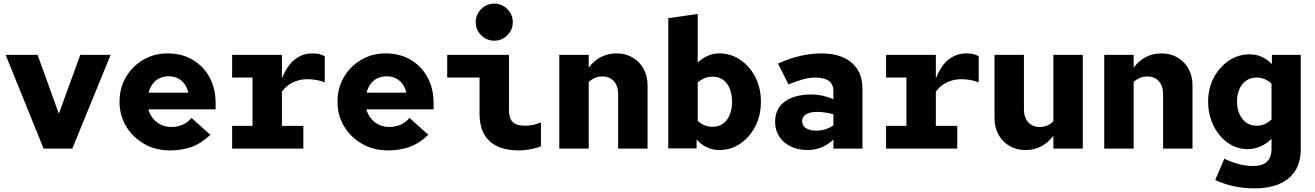

<svg xmlns="http://www.w3.org/2000/svg" viewBox="-20 -818 7240 1057"><path d="M220 0 11 -516H187L304 -192L422 -516H589L378 0Z M915 10Q837 10 774.5 -25.5Q712 -61 675 -121.5Q638 -182 638 -257Q638 -333 673 -393Q708 -453 768 -488.5Q828 -524 903 -524Q981 -524 1040.5 -489Q1100 -454 1133.5 -392.5Q1167 -331 1167 -251V-216H797Q805 -187 823 -165Q841 -143 867 -131Q893 -119 923 -119Q958 -119 986.5 -132Q1015 -145 1034 -169L1138 -76Q1089 -29 1035.5 -9.5Q982 10 915 10ZM798 -308H1017Q1010 -337 995 -357Q980 -377 958 -387.5Q936 -398 908 -398Q881 -398 858.5 -387.5Q836 -377 821 -357Q806 -337 798 -308Z M1258 0V-125H1370V-391H1258V-516H1532V-386Q1560 -457 1602.5 -490.5Q1645 -524 1699 -524Q1722 -524 1735.5 -521Q1749 -518 1768 -509V-364Q1749 -373 1722.5 -377.5Q1696 -382 1670 -382Q1628 -382 1591 -363.5Q1554 -345 1532 -313V-125H1650V0Z M2115 10Q2037 10 1974.5 -25.5Q1912 -61 1875 -121.5Q1838 -182 1838 -257Q1838 -333 1873 -393Q1908 -453 1968 -488.5Q2028 -524 2103 -524Q2181 -524 2240.5 -489Q2300 -454 2333.5 -392.5Q2367 -331 2367 -251V-216H1997Q2005 -187 2023 -165Q2041 -143 2067 -131Q2093 -119 2123 -119Q2158 -119 2186.5 -132Q2215 -145 2234 -169L2338 -76Q2289 -29 2235.5 -9.5Q2182 10 2115 10ZM1998 -308H2217Q2210 -337 2195 -357Q2180 -377 2158 -387.5Q2136 -398 2108 -398Q2081 -398 2058.5 -387.5Q2036 -377 2021 -357Q2006 -337 1998 -308Z M2701 -594Q2659 -594 2629 -624Q2599 -654 2599 -696Q2599 -738 2629 -768Q2659 -798 2701 -798Q2743 -798 2773 -768Q2803 -738 2803 -696Q2803 -654 2773 -624Q2743 -594 2701 -594ZM2837 10Q2730 10 2675 -41Q2620 -92 2620 -192V-391H2442V-516H2782V-209Q2782 -166 2803 -146Q2824 -126 2870 -126Q2892 -126 2912.5 -130Q2933 -134 2958 -144V-13Q2942 -5 2906 2.5Q2870 10 2837 10Z M3059 0V-516H3221V-446Q3281 -524 3374 -524Q3424 -524 3462.5 -501.5Q3501 -479 3523 -439.5Q3545 -400 3545 -348V0H3383V-301Q3383 -345 3359.5 -371Q3336 -397 3297 -397Q3275 -397 3256 -389.5Q3237 -382 3221 -366V0Z M3659 -1V-718L3821 -741V-473Q3845 -497 3875.5 -510.5Q3906 -524 3940 -524Q4003 -524 4055 -489Q4107 -454 4138 -394Q4169 -334 4169 -258Q4169 -183 4138 -122.5Q4107 -62 4055 -27Q4003 8 3940 8Q3903 8 3871.5 -7Q3840 -22 3815 -50V-1ZM3902 -120Q3936 -120 3960 -137Q3984 -154 3997 -185.5Q4010 -217 4010 -258Q4010 -300 3997 -331Q3984 -362 3960 -379Q3936 -396 3902 -396Q3879 -396 3858.5 -387.5Q3838 -379 3821 -364V-152Q3838 -137 3858.5 -128.5Q3879 -120 3902 -120Z M4425 8Q4373 8 4332.5 -12Q4292 -32 4269.5 -67Q4247 -102 4247 -148Q4247 -196 4271 -229.5Q4295 -263 4340 -280.5Q4385 -298 4448 -298Q4476 -298 4505 -292Q4534 -286 4568 -272V-316Q4568 -354 4543 -372.5Q4518 -391 4466 -391Q4437 -391 4401.5 -381.5Q4366 -372 4321 -353L4263 -468Q4328 -497 4386.5 -510.5Q4445 -524 4502 -524Q4609 -524 4668.5 -473Q4728 -422 4728 -330V0H4568V-49Q4534 -19 4500 -5.5Q4466 8 4425 8ZM4396 -151Q4396 -126 4417 -112.5Q4438 -99 4475 -99Q4501 -99 4524.5 -106.5Q4548 -114 4568 -128V-189Q4546 -195 4523.5 -198.5Q4501 -202 4479 -202Q4440 -202 4418 -189Q4396 -176 4396 -151Z M4858 0V-125H4970V-391H4858V-516H5132V-386Q5160 -457 5202.5 -490.5Q5245 -524 5299 -524Q5322 -524 5335.5 -521Q5349 -518 5368 -509V-364Q5349 -373 5322.5 -377.5Q5296 -382 5270 -382Q5228 -382 5191 -363.5Q5154 -345 5132 -313V-125H5250V0Z M5626 8Q5576 8 5537.5 -14.5Q5499 -37 5477 -76.5Q5455 -116 5455 -168V-516H5617V-215Q5617 -172 5640.5 -145.5Q5664 -119 5703 -119Q5726 -119 5744.5 -126.5Q5763 -134 5779 -150V-516H5941V0H5779V-70Q5719 8 5626 8Z M6059 0V-516H6221V-446Q6281 -524 6374 -524Q6424 -524 6462.5 -501.5Q6501 -479 6523 -439.5Q6545 -400 6545 -348V0H6383V-301Q6383 -345 6359.5 -371Q6336 -397 6297 -397Q6275 -397 6256 -389.5Q6237 -382 6221 -366V0Z M6884 219Q6826 219 6771.5 207Q6717 195 6670 173L6720 56Q6763 76 6802 86Q6841 96 6878 96Q6980 96 6980 1V-54Q6955 -28 6920.5 -12.5Q6886 3 6848 3Q6788 3 6738.5 -32.5Q6689 -68 6660 -127.5Q6631 -187 6631 -259Q6631 -332 6662 -390.5Q6693 -449 6745 -484Q6797 -519 6860 -519Q6895 -519 6926.5 -505Q6958 -491 6982 -465V-516H7141V3Q7141 107 7075 163Q7009 219 6884 219ZM6898 -126Q6923 -126 6943 -135Q6963 -144 6980 -160V-358Q6963 -374 6942 -382.5Q6921 -391 6898 -391Q6865 -391 6840.5 -374Q6816 -357 6803 -327Q6790 -297 6790 -258Q6790 -220 6803.5 -190Q6817 -160 6841 -143Q6865 -126 6898 -126Z"/></svg>

Font: Red Hat Mono
Style: Regular
Weight: 300
Monospace: yes
Designer: Pentagram, MCKL
Foundry: Pentagram, MCKL
Version: Version 1.023